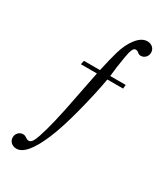

<svg xmlns="http://www.w3.org/2000/svg" viewBox="-233 -841 1029 1180"><g transform="rotate(30 281.0 -250.5)"><path d="M30.3 187Q30.3 165.5 44.2 151.9Q58.1 138.2 77.1 138.2Q90.3 138.2 103 147.9Q114.3 156.2 125 156.2Q138.2 156.2 148.2 142.1Q158.2 127.9 168.9 96.7Q204.6 -8.3 245.1 -224.1Q266.6 -337.4 282.2 -411.6H168.5L174.3 -439H288.1Q309.6 -535.2 323.7 -583Q343.3 -650.4 378.4 -694.3Q413.6 -738.3 452.6 -738.3Q476.6 -738.3 491.7 -724.1Q506.8 -710 506.8 -689Q506.8 -667.5 492.9 -653.8Q479 -640.1 460 -640.1Q447.8 -640.1 436.5 -650.4Q428.2 -658.2 415.5 -658.2Q402.8 -658.2 394.8 -639.2Q386.7 -620.1 380.4 -581.5Q366.7 -501 360.8 -439H470.7L467.8 -411.6H356.4Q336.9 -300.8 300.8 -161.1Q264.6 -21.5 228.5 64.5Q156.2 236.3 84.5 236.3Q60.5 236.3 45.4 222.2Q30.3 208 30.3 187Z"/></g></svg>

Font: Theano Old Style
Style: Regular
Weight: 400
Designer: Alexey Kryukov
Version: Version 2.00